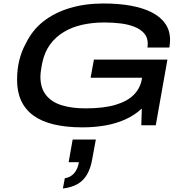

<svg xmlns="http://www.w3.org/2000/svg" viewBox="-20 -719 1054 1102"><path d="M454 12Q264 12 171 -56.5Q78 -125 78 -260Q78 -322 91 -374Q104 -426 128 -469Q165 -546 229.5 -596.5Q294 -647 381.5 -673Q469 -699 574 -699Q662 -699 732.5 -686Q803 -673 853 -647Q903 -621 929.5 -582Q956 -543 956 -490Q956 -480 955 -468.5Q954 -457 952 -446H826Q827 -452 827.5 -458Q828 -464 828 -469Q828 -504 807.5 -527.5Q787 -551 752 -565Q717 -579 672.5 -584.5Q628 -590 578 -590Q512 -590 453 -577Q394 -564 346.5 -535.5Q299 -507 267 -463Q235 -419 222 -356Q219 -340 217 -328Q215 -316 214 -307Q213 -298 212.5 -291Q212 -284 212 -278Q212 -214 244 -173.5Q276 -133 334 -115Q392 -97 470 -97Q575 -97 643.5 -117.5Q712 -138 748.5 -175.5Q785 -213 794 -264L795 -273H500L519 -377H941L874 0H791L794 -96Q752 -57 698 -33Q644 -9 582 1.5Q520 12 454 12ZM341 363 352 304Q385 299 405.5 275.5Q426 252 433 212H374L397 82H530L509 196Q500 248 479 283.5Q458 319 424 338Q390 357 341 363Z"/></svg>

Font: Archivo Expanded Medium
Style: Italic
Weight: 500
Width: 7
Italic angle: -10°
Designer: Hector Gatti
Foundry: Omnibus-Type
Version: Version 2.001